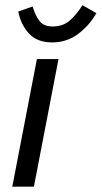

<svg xmlns="http://www.w3.org/2000/svg" viewBox="-20 -702 382 722"><path d="M26.2 0ZM107.5 0H26.2L118.8 -480H200ZM290 -682.5 342.5 -652.5Q316.2 -606.2 273.8 -574.4Q231.2 -542.5 176.2 -542.5Q118.8 -542.5 88.1 -576.9Q57.5 -611.2 48.8 -658.8L102.5 -677.5Q113.8 -641.2 129.4 -621.9Q145 -602.5 178.8 -602.5Q216.2 -602.5 241.9 -624.4Q267.5 -646.2 290 -682.5Z"/></svg>

Font: Cambay
Style: Italic
Weight: 400
Italic angle: -11°
Designer: Pooja Saxena
Foundry: Pooja Saxena
Version: Version 1.019;PS 001.019;hotconv 1.0.70;makeotf.lib2.5.58329